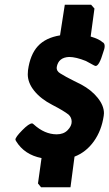

<svg xmlns="http://www.w3.org/2000/svg" viewBox="-20 -788 461 809"><path d="M383 -510 377 -512 342 -531Q300 -548 271 -548Q226 -546 219 -505Q217 -489 233.5 -479Q250 -469 260 -463.5Q270 -458 290 -448L322 -432Q365 -409 391.5 -376Q418 -343 418 -311Q418 -306 417 -300Q408 -238 375.5 -192.5Q343 -147 294 -128L277 1H153L140 -15L155 -122Q83 -136 48 -193Q45 -198 45 -200Q45 -210 73.5 -239Q102 -268 115 -268Q118 -268 122 -264Q168 -222 219 -222Q248 -222 265 -239.5Q282 -257 282 -275Q282 -293 269 -305Q249 -321 200.5 -346Q152 -371 124.5 -405Q97 -439 97 -475Q97 -483 98 -492Q107 -558 139.5 -593.5Q172 -629 233 -639L253 -768H364L378 -752L362 -634Q399 -623 412 -610H413Q421 -605 421 -594Q421 -583 415 -568Q398 -510 383 -510Z"/></svg>

Font: Chau Philomene One
Style: Italic
Weight: 400
Designer: Vicente Lamonaca
Foundry: TipoType
Version: Version 1.002